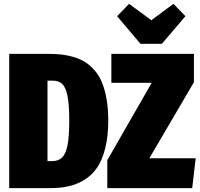

<svg xmlns="http://www.w3.org/2000/svg" viewBox="-20 -975 1037 995"><path d="M878.9 -955.1 940.9 -891.1 818.8 -748H708L586.9 -891.1L648.9 -955.1L764.2 -870.1ZM231 -695.8Q268.1 -695.8 299.1 -692.4Q330.1 -689 362.8 -679.2Q395.5 -669.4 420.9 -653.6Q446.3 -637.7 469.5 -611.3Q492.7 -585 507.8 -549.3Q522.9 -513.7 532 -463.4Q541 -413.1 541 -351.1Q541 -269.5 525.6 -208Q510.3 -146.5 484.1 -107.4Q458 -68.4 418.7 -43.9Q379.4 -19.5 335.9 -9.8Q292.5 0 238.8 0H27.8V-695.8ZM984.9 -695.8V-548.8L753.9 -154.8H994.1L976.1 0H536.1V-145L766.1 -545.9H557.1V-695.8ZM252.9 -557.1H226.1V-140.1H250Q283.7 -140.1 302.5 -159.2Q321.3 -178.2 330.1 -223.4Q338.9 -268.6 338.9 -351.1Q338.9 -432.6 329.8 -477.5Q320.8 -522.5 302.7 -539.8Q284.7 -557.1 252.9 -557.1Z"/></svg>

Font: Fira Sans Compressed Heavy
Style: Regular
Weight: 900
Width: 1
Designer: Carrois Corporate & Edenspiekermann AG
Foundry: Carrois Corporate GbR & Edenspiekermann AG
Version: Version 4.203;PS 004.203;hotconv 1.0.88;makeotf.lib2.5.64775